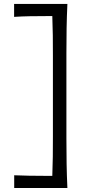

<svg xmlns="http://www.w3.org/2000/svg" viewBox="-20 -817 455 957"><path d="M50.8 120.1V56.6Q85.9 58.1 125.2 58.8Q164.6 59.6 217.8 59.6H240.7Q242.7 11.2 243.2 -36.1Q243.7 -83.5 243.7 -138.2V-539.6Q243.7 -593.8 243.2 -641.1Q242.7 -688.5 240.7 -736.8H212.9Q168.5 -736.8 128.2 -736.1Q87.9 -735.4 50.3 -732.9V-797.4H315.9Q313 -735.4 312 -677.7Q311 -620.1 311 -551.3V-127.9Q311 -58.6 312 -0.5Q313 57.6 315.9 120.1Z"/></svg>

Font: Pinar Regular
Style: Regular
Weight: 400
Designer: Amin Abedi
Version: Version 3.000